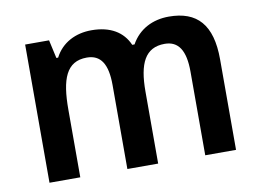

<svg xmlns="http://www.w3.org/2000/svg" viewBox="-65 -648 1005 743"><g transform="rotate(-10 438.0 -276.5)"><path d="M639 -553C576 -553 521 -526 490 -470H481C458 -523 409 -553 335 -553C273 -553 218 -526 190 -471H183L167 -543H73V0H194V-266C194 -385 218 -452 299 -452C354 -452 379 -412 379 -330V0H500V-283C500 -393 528 -452 605 -452C659 -452 685 -412 685 -329V0H806V-356C806 -492 750 -553 639 -553Z"/></g></svg>

Font: Noto Sans Devanagari UI SemiCondensed SemiBold
Style: Regular
Weight: 600
Width: 4
Designer: Jelle Bosma - Monotype Design Team
Foundry: Monotype Imaging Inc.
Version: Version 2.004